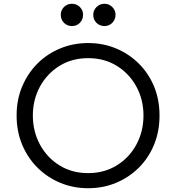

<svg xmlns="http://www.w3.org/2000/svg" viewBox="-20 -985 934 1017"><path d="M447 12Q368 12 299.5 -16.5Q231 -45 179 -96.5Q127 -148 97.5 -218.5Q68 -289 68 -373Q68 -457 97.5 -527Q127 -597 178.5 -648.5Q230 -700 299 -728.5Q368 -757 447 -757Q526 -757 594.5 -728.5Q663 -700 715 -648.5Q767 -597 796 -527Q825 -457 825 -373Q825 -289 796 -218.5Q767 -148 715 -96.5Q663 -45 594.5 -16.5Q526 12 447 12ZM447 -68Q532 -68 598.5 -109Q665 -150 702.5 -219.5Q740 -289 740 -373Q740 -457 702.5 -526Q665 -595 599 -636Q533 -677 447 -677Q361 -677 295 -636Q229 -595 191.5 -526Q154 -457 154 -373Q154 -289 191.5 -219.5Q229 -150 295 -109Q361 -68 447 -68ZM361 -847Q336 -847 319 -864Q302 -881 302 -907Q302 -931 319 -948Q336 -965 361 -965Q386 -965 403 -948Q420 -931 420 -907Q420 -881 403 -864Q386 -847 361 -847ZM534 -847Q508 -847 491 -864Q474 -881 474 -907Q474 -930 491 -947.5Q508 -965 534 -965Q557 -965 574.5 -948Q592 -931 592 -907Q592 -882 575 -864.5Q558 -847 534 -847Z"/></svg>

Font: Plus Jakarta Text Light
Style: Regular
Weight: 300
Designer: Gumpita Rahayu
Foundry: Tokotype Studio
Version: Version 1.000